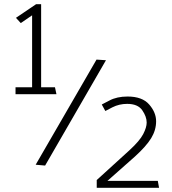

<svg xmlns="http://www.w3.org/2000/svg" viewBox="-20 -785 822 915"><path d="M249 -336H54V-369H133V-712L79 -675L56 -700L152 -765H176V-369H242ZM485 -498 195 4 150 0 440 -501ZM588 -325Q658 -325 691 -287Q724 -249 724 -207Q724 -165 700.5 -126.5Q677 -88 623 -39L492 77H732L738 110H441V73L597 -69Q646 -114 662.5 -146Q679 -178 679 -201Q679 -229 658 -259.5Q637 -290 586 -290Q548 -290 515.5 -273.5Q483 -257 482 -256L465 -287Q466 -287 501.5 -306Q537 -325 588 -325Z"/></svg>

Font: Palanquin Thin
Style: Regular
Weight: 250
Designer: Pria Ravichandran
Version: Version 1.001